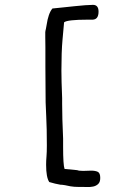

<svg xmlns="http://www.w3.org/2000/svg" viewBox="-20 -663 560 791"><path d="M393 70Q393 87 384.5 95Q376 103 364 105.5Q352 108 338.5 107.5Q325 107 315 107Q307 107 300.5 107Q294 107 286.5 106.5Q279 106 270 104.5Q261 103 248 100Q242 99 237.5 98.5Q233 98 231 98H229Q218 96 207 93.5Q196 91 183 87Q170 68 170 16Q170 -1 171.5 -18Q173 -35 173 -64Q173 -135 170.5 -182.5Q168 -230 168 -241Q168 -277 167.5 -314Q167 -351 167 -389Q167 -439 167 -468Q167 -497 166.5 -511.5Q166 -526 166.5 -530.5Q167 -535 167.5 -537.5Q168 -540 169 -543.5Q170 -547 172 -560Q179 -608 196 -628Q216 -630 240 -632.5Q264 -635 287.5 -637.5Q311 -640 331 -641.5Q351 -643 363 -643Q386 -643 386 -615Q386 -583 362 -582H342Q257 -582 244 -571Q242 -549 237.5 -499Q233 -449 233 -372Q233 -332 236 -259V-235Q236 -206 237 -170.5Q238 -135 240 -92V-59Q240 17 246 33L298 38Q305 41 323 41Q331 41 339.5 40.5Q348 40 355 40Q373 40 383 45Q393 50 393 70Z"/></svg>

Font: Gaegu
Style: Accents-Regular
Weight: 400
Designer: JIKJI
Foundry: JIKJI
Version: Version 1.00